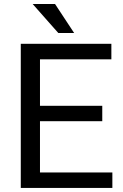

<svg xmlns="http://www.w3.org/2000/svg" viewBox="-20 -927 608 947"><path d="M82.5 0ZM534.2 -76.2V0H158.7H82.5V-710.9H177.2H529.3V-634.3H177.2V-405.3H484.4V-329.1H177.2V-76.2ZM267.6 -764.2 141.1 -907.2H251.5L345.7 -764.2Z"/></svg>

Font: Heebo
Style: Regular
Weight: 400
Designer: Oded Ezer
Foundry: Meir Sadan
Version: Version 2.001; ttfautohint (v1.5.14-ce02) -l 8 -r 50 -G 200 